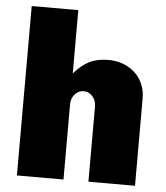

<svg xmlns="http://www.w3.org/2000/svg" viewBox="-52 -766 703 813"><g transform="rotate(5 299.5 -360.0)"><path d="M552 -371V0H354V-320Q354 -345 338.5 -362.5Q323 -380 301 -380Q279 -380 263.5 -362.5Q248 -345 248 -320V0H50V-720H248V-451Q279 -487 312.5 -504Q346 -521 393 -521Q440 -521 476.5 -501Q513 -481 532.5 -447Q552 -413 552 -371Z"/></g></svg>

Font: Chivo Black
Style: Regular
Weight: 900
Designer: Hector Gatti
Foundry: Omnibus-Type
Version: Version 1.007